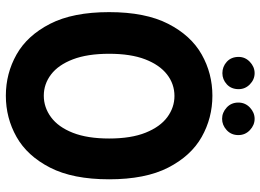

<svg xmlns="http://www.w3.org/2000/svg" viewBox="-140 -760 912 673"><g transform="rotate(90 316.5 -424.0)"><path d="M23 -350Q23 -477 64 -557Q105 -637 171.5 -674.5Q238 -712 316 -712Q394 -712 460.5 -674.5Q527 -637 568 -557Q609 -477 609 -350Q609 -223 568 -143Q527 -63 460.5 -25.5Q394 12 316 12Q238 12 171.5 -25.5Q105 -63 64 -143Q23 -223 23 -350ZM169 -350Q169 -274 188.5 -223Q208 -172 241.5 -146.5Q275 -121 316 -121Q357 -121 391.5 -146.5Q426 -172 446 -223Q466 -274 466 -350Q466 -427 445.5 -478Q425 -529 391 -554Q357 -579 317 -579Q275 -579 241.5 -553Q208 -527 188.5 -476.5Q169 -426 169 -350ZM237 -747Q214 -747 197 -762.5Q180 -778 180 -804Q180 -827 197.5 -843.5Q215 -860 237 -860Q259 -860 276 -843.5Q293 -827 293 -804Q293 -778 276 -762.5Q259 -747 237 -747ZM397 -746Q375 -746 357.5 -762Q340 -778 340 -803Q340 -827 357.5 -843.5Q375 -860 397 -860Q419 -860 436.5 -843.5Q454 -827 454 -803Q454 -778 436.5 -762Q419 -746 397 -746Z"/></g></svg>

Font: Phudu SemiBold
Style: Regular
Weight: 600
Version: Version 1.005;gftools[0.9.23]